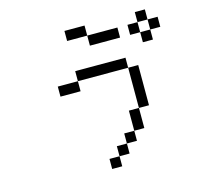

<svg xmlns="http://www.w3.org/2000/svg" viewBox="-121 -951 1241 1153"><g transform="rotate(-15 500.0 -374.5)"><path d="M687.5 -687.5V-750H500V-687.5ZM937.5 -687.5V-750H875V-687.5H812.5V-625H875V-687.5ZM500 0H437.5V62.5H500ZM500 0H562.5V-62.5H500ZM562.5 -62.5H625V-125H562.5ZM625 -125H687.5Q687.5 -125 687.5 -250H625Q625 -250 625 -125ZM687.5 -250H750Q750 -250 750 -500H687.5Q687.5 -500 687.5 -250ZM375 -500H250V-437.5H375ZM375 -500H687.5V-562.5H375ZM812.5 -687.5V-750H750V-687.5ZM500 -750V-812.5H375V-750ZM812.5 -750H875V-812.5H812.5Z"/></g></svg>

Font: CalcUnifontExMono
Style: Regular
Weight: 500
Version: Version 15.0.06